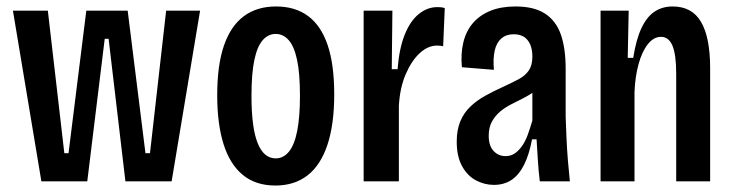

<svg xmlns="http://www.w3.org/2000/svg" viewBox="-20 -561 2268 594"><path d="M108 0 20 -528H128L179 -87H192L247 -528H375L430 -87H444L494 -528H599L511 0H368L316 -441H304L250 0Z M832 13Q771 13 731 -20Q691 -53 671.5 -115.5Q652 -178 652 -266Q652 -360 673 -420.5Q694 -481 734.5 -511Q775 -541 834 -541Q893 -541 933 -511.5Q973 -482 993.5 -422Q1014 -362 1014 -269Q1014 -176 993 -113Q972 -50 931.5 -18.5Q891 13 832 13ZM833 -71Q857 -71 874 -92Q891 -113 899.5 -156Q908 -199 908 -265Q908 -334 899 -376Q890 -418 873 -437Q856 -456 833 -456Q810 -456 793 -437Q776 -418 767 -376Q758 -334 758 -264Q758 -166 777 -118.5Q796 -71 833 -71Z M1105 0V-314V-528H1194L1192 -347H1210Q1215 -411 1232 -453.5Q1249 -496 1275.5 -517.5Q1302 -539 1333 -539Q1339 -539 1344.5 -538.5Q1350 -538 1356 -536L1351 -418Q1347 -419 1341.5 -419.5Q1336 -420 1332 -420Q1304 -420 1278.5 -396.5Q1253 -373 1235 -331Q1217 -289 1214 -233V0Z M1508 11Q1479 11 1452.5 -3Q1426 -17 1409.5 -47Q1393 -77 1393 -123Q1393 -159 1404 -185.5Q1415 -212 1435.5 -231.5Q1456 -251 1482.5 -265.5Q1509 -280 1540 -294Q1566 -306 1585.5 -316.5Q1605 -327 1616 -343Q1627 -359 1627 -386Q1627 -418 1612.5 -436.5Q1598 -455 1569 -455Q1546 -455 1531 -442Q1516 -429 1510.5 -404.5Q1505 -380 1508 -345L1409 -353Q1405 -395 1413.5 -430Q1422 -465 1443 -489.5Q1464 -514 1497 -527.5Q1530 -541 1575 -541Q1632 -541 1666 -519Q1700 -497 1715 -454.5Q1730 -412 1730 -348V-200Q1731 -172 1732.5 -136Q1734 -100 1737 -64Q1740 -28 1743 0H1650Q1646 -33 1644 -65.5Q1642 -98 1640 -130H1626Q1617 -82 1601 -50.5Q1585 -19 1562 -4Q1539 11 1508 11ZM1544 -78Q1560 -78 1572 -86Q1584 -94 1594.5 -108.5Q1605 -123 1612.5 -143.5Q1620 -164 1627 -188V-298L1658 -305Q1649 -289 1633.5 -278Q1618 -267 1599.5 -257.5Q1581 -248 1562 -238.5Q1543 -229 1527.5 -216Q1512 -203 1502 -185Q1492 -167 1492 -141Q1492 -110 1507 -94Q1522 -78 1544 -78Z M1838 0V-344V-528H1925L1922 -382H1939Q1948 -439 1964.5 -474Q1981 -509 2005 -525Q2029 -541 2061 -541Q2121 -541 2149 -493Q2177 -445 2177 -350V0H2072V-332Q2072 -392 2060.5 -419.5Q2049 -447 2025 -447Q2002 -447 1984 -424Q1966 -401 1955.5 -362.5Q1945 -324 1943 -277V0Z"/></svg>

Font: Bricolage Grotesque 24pt Condensed Medium
Style: Regular
Weight: 500
Width: 3
Designer: Mathieu Triay
Foundry: Atelier Triay
Version: Version 1.001;gftools[0.9.33.dev8+g029e19f]